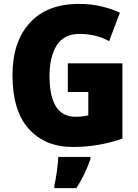

<svg xmlns="http://www.w3.org/2000/svg" viewBox="-20 -744 707 985"><path d="M328 -272H433V-152Q403 -145 367 -145Q234 -145 234 -354Q234 -451 270.5 -510.5Q307 -570 389 -570Q472 -570 540 -533L595 -679Q555 -698 501 -711Q447 -724 386 -724Q221 -724 132.5 -626.5Q44 -529 44 -359Q44 -176 127.5 -83Q211 10 354 10Q423 10 488 -1.5Q553 -13 608 -33V-419H328ZM279 61Q278 90 272 134Q266 178 259 207V221H372Q396 183 413 147.5Q430 112 444 72V61Z"/></svg>

Font: Noto Sans UI SemiCondensed Black
Style: Regular
Weight: 900
Width: 4
Designer: Monotype Design Team
Foundry: Monotype Imaging Inc.
Version: 1.001